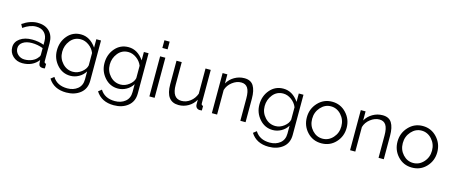

<svg xmlns="http://www.w3.org/2000/svg" viewBox="-53 -1459 5673 2410"><g transform="rotate(15 2783.5 -253.5)"><path d="M206 10Q132 10 82.5 -36.5Q33 -83 33 -152Q33 -221 94 -265Q155 -309 251 -309Q337 -309 405 -282V-329Q405 -398 366 -438.5Q327 -479 258 -479Q179 -479 91 -417L67 -462Q168 -530 263 -530Q361 -530 417 -475Q473 -420 473 -323V-88Q473 -60 498 -60V0Q482 3 472 3Q419 3 416 -46L414 -87Q340 10 206 10ZM222 -42Q275 -42 319.5 -62Q364 -82 387 -115Q405 -133 405 -154V-239Q334 -266 260 -266Q188 -266 143 -236Q98 -206 98 -157Q98 -109 134 -75.5Q170 -42 222 -42Z M829 7Q725 7 655 -73Q585 -153 585 -259Q585 -371 653 -450.5Q721 -530 827 -530Q945 -530 1027 -412V-521H1088V2Q1088 107 1015.5 165Q943 223 833 223Q673 223 599 105L641 72Q700 169 833 169Q913 169 966.5 125.5Q1020 82 1020 2V-101Q990 -51 938 -22Q886 7 829 7ZM848 -50Q907 -50 958.5 -90Q1010 -130 1020 -179V-340Q998 -396 947 -433Q896 -470 840 -470Q757 -470 705.5 -405.5Q654 -341 654 -258Q654 -173 710.5 -111.5Q767 -50 848 -50Z M1447 7Q1343 7 1273 -73Q1203 -153 1203 -259Q1203 -371 1271 -450.5Q1339 -530 1445 -530Q1563 -530 1645 -412V-521H1706V2Q1706 107 1633.5 165Q1561 223 1451 223Q1291 223 1217 105L1259 72Q1318 169 1451 169Q1531 169 1584.5 125.5Q1638 82 1638 2V-101Q1608 -51 1556 -22Q1504 7 1447 7ZM1466 -50Q1525 -50 1576.5 -90Q1628 -130 1638 -179V-340Q1616 -396 1565 -433Q1514 -470 1458 -470Q1375 -470 1323.5 -405.5Q1272 -341 1272 -258Q1272 -173 1328.5 -111.5Q1385 -50 1466 -50Z M1924 0H1856V-521H1924ZM1924 -630H1856V-730H1924Z M2237 10Q2069 10 2069 -215V-521H2137V-227Q2137 -50 2258 -50Q2319 -50 2370.5 -89Q2422 -128 2446 -193V-521H2514V-88Q2514 -60 2538 -60V0Q2527 2 2508 2Q2484 1 2469 -15Q2454 -31 2454 -58V-118Q2421 -58 2362.5 -24Q2304 10 2237 10Z M3106 -305V0H3038V-291Q3038 -383 3010.5 -425.5Q2983 -468 2926 -468Q2866 -468 2810 -425Q2754 -382 2736 -319V0H2668V-521H2730V-403Q2763 -461 2822.5 -495.5Q2882 -530 2951 -530Q3034 -530 3070 -472Q3106 -414 3106 -305Z M3460 7Q3356 7 3286 -73Q3216 -153 3216 -259Q3216 -371 3284 -450.5Q3352 -530 3458 -530Q3576 -530 3658 -412V-521H3719V2Q3719 107 3646.5 165Q3574 223 3464 223Q3304 223 3230 105L3272 72Q3331 169 3464 169Q3544 169 3597.5 125.5Q3651 82 3651 2V-101Q3621 -51 3569 -22Q3517 7 3460 7ZM3479 -50Q3538 -50 3589.5 -90Q3641 -130 3651 -179V-340Q3629 -396 3578 -433Q3527 -470 3471 -470Q3388 -470 3336.5 -405.5Q3285 -341 3285 -258Q3285 -173 3341.5 -111.5Q3398 -50 3479 -50Z M4091 10Q3980 10 3906.5 -69Q3833 -148 3833 -259Q3833 -370 3907.5 -450Q3982 -530 4091 -530Q4201 -530 4275.5 -450Q4350 -370 4350 -259Q4350 -148 4276.5 -69Q4203 10 4091 10ZM4091 -470Q4014 -470 3958 -407.5Q3902 -345 3902 -258Q3902 -171 3957.5 -110.5Q4013 -50 4091 -50Q4169 -50 4225 -111.5Q4281 -173 4281 -260Q4281 -347 4225 -408.5Q4169 -470 4091 -470Z M4902 -305V0H4834V-291Q4834 -383 4806.5 -425.5Q4779 -468 4722 -468Q4662 -468 4606 -425Q4550 -382 4532 -319V0H4464V-521H4526V-403Q4559 -461 4618.5 -495.5Q4678 -530 4747 -530Q4830 -530 4866 -472Q4902 -414 4902 -305Z M5269 10Q5158 10 5084.5 -69Q5011 -148 5011 -259Q5011 -370 5085.5 -450Q5160 -530 5269 -530Q5379 -530 5453.5 -450Q5528 -370 5528 -259Q5528 -148 5454.5 -69Q5381 10 5269 10ZM5269 -470Q5192 -470 5136 -407.5Q5080 -345 5080 -258Q5080 -171 5135.5 -110.5Q5191 -50 5269 -50Q5347 -50 5403 -111.5Q5459 -173 5459 -260Q5459 -347 5403 -408.5Q5347 -470 5269 -470Z"/></g></svg>

Font: Raleway
Style: Regular
Weight: 400
Designer: Matt McInerney, Pablo Impallari, Rodrigo Fuenzalida
Foundry: Matt McInerney, Pablo Impallari, Rodrigo Fuenzalida
Version: Version 1.000;PS 001.001;hotconv 1.0.56; ttfautohint (v1.5)